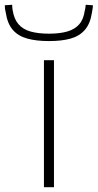

<svg xmlns="http://www.w3.org/2000/svg" viewBox="-89 -784 409 804"><path d="M95 0V-532H137V0ZM116 -612Q63 -612 25 -622.5Q-13 -633 -35.5 -659Q-58 -685 -65 -732Q-67 -739 -68 -746.5Q-69 -754 -69 -762L-38 -764Q-38 -758 -37.5 -752Q-37 -746 -36 -741Q-30 -704 -11.5 -682.5Q7 -661 39 -652Q71 -643 116 -643Q161 -643 192.5 -652Q224 -661 242.5 -682Q261 -703 266 -740Q268 -746 268.5 -752Q269 -758 270 -764L300 -762Q300 -754 298.5 -746Q297 -738 296 -731Q289 -685 266.5 -659Q244 -633 207 -622.5Q170 -612 116 -612Z"/></svg>

Font: Georama Expanded ExtraLight
Style: Regular
Weight: 250
Width: 7
Designer: Jean-Baptiste Levee
Foundry: Production Type
Version: Version 1.001